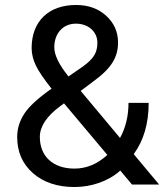

<svg xmlns="http://www.w3.org/2000/svg" viewBox="-20 -741 662 771"><path d="M49 -191C49 -131 70 -83 112 -46C154 -9 210 10 279 10C347 10 415 -13 463 -56L510 0H619L517 -122C557 -177 577 -245 577 -328H496C496 -276 485 -229 462 -187L304 -376L356 -415C429 -468 454 -513 454 -570C454 -613 438 -649 406 -678C374 -707 334 -721 285 -721C176 -721 107 -656 107 -548C107 -525 113 -501 124 -478C135 -455 156 -424 187 -385C133 -347 97 -314 78 -285C59 -256 49 -225 49 -191ZM279 -64C192 -64 140 -114 140 -191C140 -233 167 -274 221 -314L237 -326L411 -119C371 -82 327 -64 279 -64ZM198 -551C198 -606 232 -646 285 -646C334 -646 371 -614 371 -570C371 -530 357 -506 313 -474L255 -434C217 -481 198 -520 198 -551Z"/></svg>

Font: Noto Sans KR Regular
Style: Regular
Weight: 400
Designer: Ryoko NISHIZUKA  (kana & ideographs); Paul D. Hunt (Latin, Greek & Cyrillic); Wenlong ZHANG  (bopomofo); Sandoll Communi
Foundry: Adobe Systems Incorporated
Version: Version 1.004;PS 1.004;hotconv 1.0.82;makeotf.lib2.5.63406